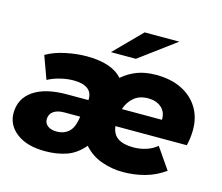

<svg xmlns="http://www.w3.org/2000/svg" viewBox="-107 -900 1212 1049"><g transform="rotate(15 499.0 -375.0)"><path d="M229 9Q126 9 67.5 -35.5Q9 -80 9 -148Q9 -230 75.5 -276Q142 -322 264 -322H386Q389 -363 362 -384Q335 -405 281 -405Q243 -405 204 -395Q165 -385 136 -369L89 -498Q135 -525 198 -538Q261 -551 316 -551Q459 -551 518 -483Q556 -516 602 -533.5Q648 -551 709 -551Q793 -551 853.5 -521Q914 -491 947 -437.5Q980 -384 980 -313Q980 -289 977 -266.5Q974 -244 969 -223H565Q571 -177 602 -156.5Q633 -136 689 -136Q727 -136 761 -147Q795 -158 822 -180L904 -61Q851 -23 791 -7Q731 9 668 9Q606 9 547 -12Q488 -33 447 -80Q404 -29 350 -10Q296 9 229 9ZM575 -322H802Q803 -367 774 -391.5Q745 -416 700 -416Q651 -416 620 -390Q589 -364 575 -322ZM366 -223H277Q237 -223 215 -207Q193 -191 193 -162Q193 -140 211 -125.5Q229 -111 263 -111Q301 -111 327 -132.5Q353 -154 362 -200ZM437 -607 587 -759H783L578 -607Z"/></g></svg>

Font: Montserrat ExtraBold
Style: Italic
Weight: 800
Italic angle: -11.3°
Designer: Julieta Ulanovsky
Foundry: Julieta Ulanovsky
Version: Version 9.000; ttfautohint (v1.8.4.7-5d5b)